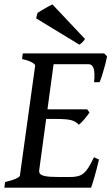

<svg xmlns="http://www.w3.org/2000/svg" viewBox="-21 -860 513 880"><path d="M469.7 -602.1Q466.8 -585.4 460.7 -562.3Q454.6 -539.1 447.8 -517.6Q440.9 -496.1 435.5 -483.4H410.2Q414.6 -528.3 408 -547.1Q401.4 -565.9 384.3 -565.9H202.1L221.7 -615.2H456.5ZM389.2 -344.2Q379.9 -330.6 365.5 -313.5Q351.1 -296.4 340.3 -288.1Q325.7 -304.2 304.2 -309.6Q282.7 -314.9 231.9 -314.9H162.6L178.2 -358.9H378.4ZM432.6 -128.9Q422.9 -86.9 412.4 -50.5Q401.9 -14.2 396.5 0H-1L2.4 -25.9Q33.2 -32.7 51.5 -41Q69.8 -49.3 70.3 -55.7L140.1 -559.1Q140.6 -564.9 126 -573.7Q111.3 -582.5 80.1 -589.4L83.5 -615.2H297.4L293.9 -589.4Q262.7 -585.9 244.6 -581.3Q226.6 -576.7 225.1 -569.3L158.7 -80.1Q157.2 -70.3 162.8 -63.2Q168.5 -56.2 187.5 -52.5Q206.5 -48.8 246.1 -48.8H300.3Q327.6 -48.8 345 -55.4Q362.3 -62 377 -81.5Q391.6 -101.1 409.7 -139.2ZM368.7 -681.2Q356.4 -663.6 342.8 -655.3L144.5 -775.9L150.9 -800.8Q157.2 -805.2 170.7 -813.2Q184.1 -821.3 198 -828.9Q211.9 -836.4 219.2 -839.8Z"/></svg>

Font: Gentium Book Plus
Style: Italic
Weight: 400
Italic angle: -8°
Designer: Victor Gaultney, Annie Olsen, Iska Routamaa, Becca Hirsbrunner
Foundry: SIL International
Version: Version 6.101